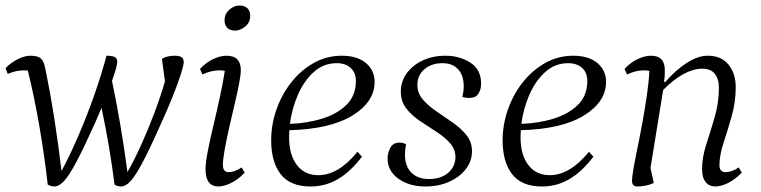

<svg xmlns="http://www.w3.org/2000/svg" viewBox="-28 -664 2760 696"><path d="M170 12Q157 12 145 5Q134 -94 115.5 -202Q97 -310 73 -408Q67 -409 58 -409Q30 -409 0 -396L-8 -417Q13 -438 37.5 -450Q62 -462 82 -462Q110 -462 121 -451Q132 -440 136 -416Q154 -329 169 -233.5Q184 -138 195 -44Q227 -104 257.5 -175Q288 -246 314 -320Q340 -394 358 -462Q376 -462 386.5 -458Q397 -454 397 -439Q397 -432 392 -414Q387 -396 378 -371Q412 -208 434 -40Q460 -86 485 -141.5Q510 -197 532 -255.5Q554 -314 570 -369L559 -450Q569 -457 581.5 -459.5Q594 -462 604 -462Q620 -462 629 -457.5Q638 -453 638 -438Q638 -428 627.5 -395Q617 -362 598.5 -315.5Q580 -269 557 -219Q515 -124 488.5 -74.5Q462 -25 444.5 -6.5Q427 12 411 12Q397 12 387 5Q379 -61 367 -132Q355 -203 340 -273Q329 -246 317 -219Q274 -124 247.5 -74.5Q221 -25 203 -6.5Q185 12 170 12Z M764 12Q717 12 717 -51Q717 -74 725.5 -117.5Q734 -161 746.5 -213Q759 -265 770 -316.5Q781 -368 787 -407Q779 -409 768 -409Q737 -409 706 -394L697 -414Q719 -438 745 -450Q771 -462 792 -462Q820 -462 832.5 -448.5Q845 -435 845 -410Q845 -393 838.5 -359.5Q832 -326 822 -284Q812 -242 802.5 -200Q793 -158 786.5 -122Q780 -86 780 -66Q780 -40 801 -40Q822 -40 848 -57L859 -38Q834 -12 808.5 0Q783 12 764 12ZM825 -553Q806 -553 796 -563Q786 -573 786 -590Q786 -614 803.5 -629Q821 -644 839 -644Q859 -644 869 -634Q879 -624 879 -607Q879 -582 860.5 -567.5Q842 -553 825 -553Z M1098 12Q1024 12 989.5 -32.5Q955 -77 955 -155Q955 -212 974 -266.5Q993 -321 1027.5 -365Q1062 -409 1109 -435.5Q1156 -462 1211 -462Q1267 -462 1298.5 -435.5Q1330 -409 1330 -367Q1330 -295 1250 -245.5Q1170 -196 1021 -192Q1020 -179 1020 -167Q1020 -103 1048 -66Q1076 -29 1126 -29Q1199 -29 1268 -114L1284 -96Q1243 -42 1197.5 -15Q1152 12 1098 12ZM1193 -435Q1145 -435 1109.5 -403Q1074 -371 1052 -320.5Q1030 -270 1023 -215Q1084 -217 1138.5 -233.5Q1193 -250 1227.5 -283.5Q1262 -317 1262 -370Q1262 -401 1243 -418Q1224 -435 1193 -435Z M1514 12Q1456 12 1416.5 -16Q1377 -44 1377 -90Q1377 -110 1387 -128.5Q1397 -147 1420 -147Q1433 -147 1444 -141Q1442 -132 1441 -123Q1440 -114 1440 -104Q1440 -61 1463.5 -38Q1487 -15 1526 -15Q1570 -15 1596 -37Q1622 -59 1623 -93Q1623 -123 1603.5 -145Q1584 -167 1554.5 -186Q1525 -205 1495 -225Q1465 -245 1445 -270.5Q1425 -296 1425 -332Q1425 -369 1446.5 -398.5Q1468 -428 1504.5 -445Q1541 -462 1587 -462Q1638 -462 1677 -437Q1716 -412 1716 -361Q1716 -339 1706 -324Q1696 -309 1674 -309Q1669 -309 1662.5 -309.5Q1656 -310 1648 -313Q1650 -321 1651.5 -330.5Q1653 -340 1653 -350Q1653 -391 1632.5 -413Q1612 -435 1576 -435Q1536 -435 1510.5 -413Q1485 -391 1485 -357Q1485 -326 1505 -303Q1525 -280 1554.5 -260Q1584 -240 1613.5 -219.5Q1643 -199 1663 -174Q1683 -149 1683 -116Q1683 -80 1660.5 -51Q1638 -22 1600 -5Q1562 12 1514 12Z M1937 12Q1863 12 1828.5 -32.5Q1794 -77 1794 -155Q1794 -212 1813 -266.5Q1832 -321 1866.5 -365Q1901 -409 1948 -435.5Q1995 -462 2050 -462Q2106 -462 2137.5 -435.5Q2169 -409 2169 -367Q2169 -295 2089 -245.5Q2009 -196 1860 -192Q1859 -179 1859 -167Q1859 -103 1887 -66Q1915 -29 1965 -29Q2038 -29 2107 -114L2123 -96Q2082 -42 2036.5 -15Q1991 12 1937 12ZM2032 -435Q1984 -435 1948.5 -403Q1913 -371 1891 -320.5Q1869 -270 1862 -215Q1923 -217 1977.5 -233.5Q2032 -250 2066.5 -283.5Q2101 -317 2101 -370Q2101 -401 2082 -418Q2063 -435 2032 -435Z M2283 12Q2263 12 2263 -8Q2263 -22 2268.5 -53.5Q2274 -85 2283 -128.5Q2292 -172 2301 -221.5Q2310 -271 2317 -319Q2324 -367 2326 -407Q2316 -409 2307 -409Q2276 -409 2245 -394L2236 -414Q2258 -438 2284 -450Q2310 -462 2331 -462Q2358 -462 2370 -448.5Q2382 -435 2382 -410Q2382 -399 2381.5 -389.5Q2381 -380 2379 -367H2384Q2421 -410 2461.5 -436Q2502 -462 2537 -462Q2587 -462 2613 -429.5Q2639 -397 2639 -348Q2639 -295 2624.5 -243.5Q2610 -192 2595 -146.5Q2580 -101 2580 -65Q2580 -40 2603 -40Q2624 -40 2650 -57L2661 -38Q2635 -12 2610 0Q2585 12 2565 12Q2543 12 2530 -4Q2517 -20 2517 -50Q2517 -94 2532.5 -141.5Q2548 -189 2563 -240.5Q2578 -292 2578 -347Q2578 -377 2563.5 -396Q2549 -415 2518 -415Q2453 -415 2376 -338L2330 -55L2342 -1Q2328 6 2311.5 9Q2295 12 2283 12Z"/></svg>

Font: Petrona Light
Style: Italic
Weight: 300
Italic angle: -9°
Designer: Ringo R. Seeber
Foundry: Ringo R. Seeber
Version: Version 2.001; ttfautohint (v1.8.3)